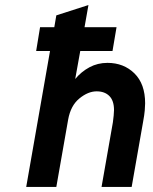

<svg xmlns="http://www.w3.org/2000/svg" viewBox="-20 -742 609 762"><path d="M84 0 178.5 -539.5H123.5L139 -634H195.5L203.5 -681L331 -722L315.5 -634H442.5L426.5 -539.5H298.5L278.5 -428.5Q302.5 -457.5 335 -475Q367.5 -492.5 406.5 -492.5Q471 -492.5 513.5 -450.8Q556 -409 556 -332Q556 -321.5 554.5 -303.8Q553 -286 548 -259L502.5 0H383L428 -256.5Q430 -270 431.2 -283.8Q432.5 -297.5 432.5 -305Q432.5 -342.5 414 -361Q395.5 -379.5 363.5 -379.5Q329.5 -379.5 295 -351.2Q260.5 -323 250.5 -267.5L203.5 0Z"/></svg>

Font: Overpass
Style: Bold Italic
Weight: 700
Italic angle: -10°
Designer: Delve Withrington, Dave Bailey, Thomas Jockin
Foundry: Delve Fonts LLC
Version: Version 4.000; ttfautohint (v1.8.3)